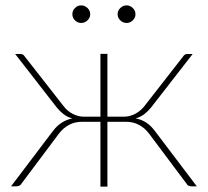

<svg xmlns="http://www.w3.org/2000/svg" viewBox="-20 -694 774 715"><path d="M713 0H695Q679.5 0 675 -9.5L535 -196.5Q519 -217.5 497.5 -229Q476 -240.5 449 -240.5H380V1H354V-240.5H285.5Q258.5 -240.5 237 -229Q215.5 -217.5 199.5 -196.5L59.5 -9.5Q54 0 39.5 0H21L177 -206Q205.5 -244 249 -253Q229.5 -258.5 215.5 -269.8Q201.5 -281 190 -295.5L36.5 -493H56Q66.5 -493 71.5 -484.5L217 -298.5Q230 -281 250.5 -270.2Q271 -259.5 292 -259.5H354V-493.5H380V-259.5H442Q463 -259.5 483.5 -270.2Q504 -281 517.5 -298.5L662.5 -484.5Q667.5 -493 678 -493H697.5L544 -295.5Q532.5 -281 518.5 -269.8Q504.5 -258.5 485 -253Q507.5 -249 525 -237.2Q542.5 -225.5 557 -206ZM316 -641Q316 -628 305.8 -618.2Q295.5 -608.5 282.5 -608.5Q269 -608.5 259.2 -618.2Q249.5 -628 249.5 -641Q249.5 -654.5 259.2 -664.2Q269 -674 282.5 -674Q295.5 -674 305.8 -664.2Q316 -654.5 316 -641ZM484.5 -641Q484.5 -628 474.5 -618.2Q464.5 -608.5 451.5 -608.5Q438 -608.5 428 -618.2Q418 -628 418 -641Q418 -654.5 428 -664.2Q438 -674 451.5 -674Q464.5 -674 474.5 -664.2Q484.5 -654.5 484.5 -641Z"/></svg>

Font: Lato ExtraLight
Style: Regular
Weight: 275
Designer: Lukasz Dziedzic with Adam Twardoch and Botio Nikoltchev
Foundry: tyPoland Lukasz Dziedzic
Version: Version 2.015; 2015-08-06; http://www.latofonts.com/